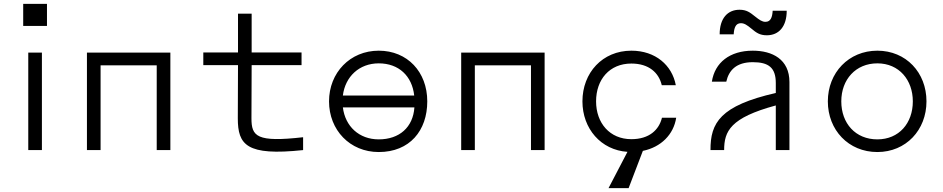

<svg xmlns="http://www.w3.org/2000/svg" viewBox="-20 -770 4840 985"><path d="M195 -500H125V0H195ZM99 -637H221V-750H99Z M854 -500H426V0H496V-435H784V0H854Z M1535 0V-66C1297 -39 1270 -70 1270 -163L1271 -436H1527V-501H1271V-700H1201V-501H1023V-436H1201L1200 -163C1200 -27 1244 31 1535 0Z M1668 -250C1668 -103 1775 10 1923 10C2082 10 2172 -100 2172 -250C2172 -401 2070 -510 1923 -510C1776 -510 1668 -397 1668 -250ZM1739 -219H2106C2099 -117 2029 -55 1923 -55C1822 -55 1751 -122 1739 -219ZM1739 -280C1751 -377 1823 -445 1923 -445C2026 -445 2094 -380 2105 -280Z M2774 -500H2346V0H2416V-435H2704V0H2774Z M3205 195 3278 4C3371 -15 3436 -80 3449 -166H3376C3361 -104 3311 -56 3219 -56C3108 -56 3038 -139 3038 -250C3038 -362 3107 -444 3219 -444C3309 -444 3360 -397 3375 -333H3447C3428 -435 3343 -510 3219 -510C3071 -510 2968 -397 2968 -250C2968 -110 3063 0 3199 9L3102 195Z M3632 -351H3706C3719 -409 3757 -451 3842 -451C3923 -451 3960 -423 3960 -344V-293C3675 -228 3624 -140 3625 0H3695C3695 -97 3727 -166 3960 -229V0H4030V-349C4030 -466 3942 -510 3842 -510C3724 -510 3647 -449 3632 -351ZM3672 -594H3744C3746 -627 3754 -651 3781 -651C3798 -651 3812 -642 3835 -623C3860 -602 3878 -589 3914 -589C3976 -589 4016 -634 4016 -715H3944C3942 -682 3934 -658 3907 -658C3890 -658 3877 -667 3853 -686C3828 -706 3810 -720 3774 -720C3712 -720 3672 -675 3672 -594Z M4481 -510C4334 -510 4227 -397 4227 -250C4227 -103 4333 10 4481 10C4628 10 4733 -103 4733 -250C4733 -398 4628 -510 4481 -510ZM4296 -250C4296 -362 4370 -445 4481 -445C4593 -445 4663 -359 4663 -250C4663 -138 4592 -55 4481 -55C4369 -55 4296 -137 4296 -250Z"/></svg>

Font: altertype_V2
Style: Regular
Weight: 400
Designer: Simon Renaud
Version: Version 2.001;Glyphs 3.1.2 (3151)